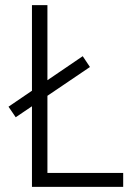

<svg xmlns="http://www.w3.org/2000/svg" viewBox="-20 -725 524 745"><path d="M104 0V-705H164V-54H458V0ZM41 -270 13 -311 301 -507 329 -465Z"/></svg>

Font: Nunito Sans 10pt Condensed Light
Style: Regular
Weight: 300
Width: 3
Designer: Vernon Adams
Foundry: Vernon Adams
Version: Version 3.101;gftools[0.9.27]